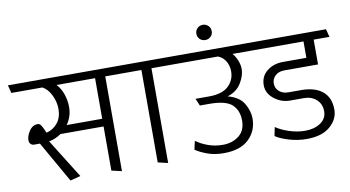

<svg xmlns="http://www.w3.org/2000/svg" viewBox="-93 -1057 2334 1281"><g transform="rotate(-10 1073.5 -416.5)"><path d="M570 -626H309Q337 -596 351.5 -553.5Q366 -511 366 -467Q366 -434 356.5 -405Q347 -376 329 -351H570ZM132 -260H91Q80 -260 71.5 -267.5Q63 -275 61 -285Q56 -316 79.5 -353.5Q103 -391 139 -391Q152 -391 160.5 -379Q169 -367 176 -351L188 -324Q234 -335 264 -372Q294 -409 294 -467Q294 -514 271.5 -560.5Q249 -607 213 -626H3L-11 -680H757L771 -626H639V16L570 0V-299H278Q261 -287 239.5 -277.5Q218 -268 195 -264L360 0L290 18Z M884 0V-626H764L750 -680H1070L1086 -626H952V16Z M1558 -179Q1558 -95 1500 -39.5Q1442 16 1330 16Q1269 16 1220.5 -1.5Q1172 -19 1140 -41L1153 -99Q1188 -73 1234.5 -56.5Q1281 -40 1333 -40Q1398 -40 1442.5 -75Q1487 -110 1487 -177Q1487 -246 1445 -285.5Q1403 -325 1290 -325H1227L1206 -374H1298Q1387 -374 1429.5 -414Q1472 -454 1472 -514Q1472 -551 1454.5 -581.5Q1437 -612 1403 -626H1078L1064 -680H1614L1629 -626H1501Q1520 -605 1532 -575Q1544 -545 1544 -517Q1544 -472 1513.5 -422Q1483 -372 1420 -353Q1499 -332 1528.5 -280Q1558 -228 1558 -179Z M1339 -749Q1317 -749 1302 -763.5Q1287 -778 1287 -800Q1287 -822 1302 -837Q1317 -852 1339 -852Q1361 -852 1376 -837Q1391 -822 1391 -800Q1391 -778 1376 -763.5Q1361 -749 1339 -749Z M1694 -97Q1730 -72 1784 -54.5Q1838 -37 1891 -37Q1953 -37 1995 -65.5Q2037 -94 2037 -144Q2037 -192 2004 -222.5Q1971 -253 1920 -253H1825Q1767 -253 1718.5 -291Q1670 -329 1670 -384Q1670 -444 1714.5 -479.5Q1759 -515 1823 -515H1982V-626H1621L1607 -680H2144L2158 -626H2051V-458H1823Q1784 -458 1761 -436.5Q1738 -415 1738 -384Q1738 -351 1762 -330Q1786 -309 1825 -309H1911Q2003 -309 2054.5 -266.5Q2106 -224 2106 -143Q2106 -77 2050 -29Q1994 19 1891 19Q1830 19 1770.5 1Q1711 -17 1682 -38Z"/></g></svg>

Font: Palanquin Light
Style: Regular
Weight: 300
Designer: Pria Ravichandran
Version: Version 1.0.4